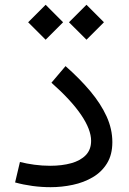

<svg xmlns="http://www.w3.org/2000/svg" viewBox="-20 -777 537 801"><path d="M267.8 -684.1 340.8 -611.3 413.6 -684.1 340.8 -757.1ZM97.4 -684.1 170.4 -611.3 243.2 -684.1 170.4 -757.1ZM448.7 -184.1Q448.7 -238.5 424.7 -291.4Q400.6 -344.2 356.8 -396.5Q313 -448.7 253.4 -501.2L194.6 -431.9Q277.1 -358.9 318.6 -297.6Q360.1 -236.3 360.1 -189.5Q360.1 -152.8 338 -129.9Q315.9 -106.9 277.3 -96.2Q238.8 -85.4 189.2 -85.4Q156 -85.4 123.4 -89.8Q90.8 -94.2 63.2 -101.3L43 -15.9Q77.6 -6.3 115.4 -1.2Q153.1 3.9 191.2 3.9Q238 3.9 283.8 -5.9Q329.6 -15.6 366.8 -37.5Q404.1 -59.3 426.4 -95.5Q448.7 -131.6 448.7 -184.1Z"/></svg>

Font: Estedad-FD-VF Thin
Style: Regular
Weight: 100
Designer: Amin Abedi
Version: Version 5.0